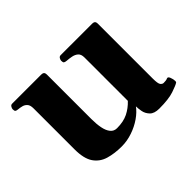

<svg xmlns="http://www.w3.org/2000/svg" viewBox="-106 -680 888 888"><g transform="rotate(-45 338.5 -235.5)"><path d="M257.8 13.2Q211.4 13.2 174.1 2.2Q136.7 -8.8 115.2 -40Q93.8 -71.3 93.8 -131.8V-399.9Q93.8 -420.9 85.2 -430.4Q76.7 -439.9 64.5 -443.1Q52.2 -446.3 40 -447.3Q29.8 -448.2 26.1 -451.4Q22.5 -454.6 22.5 -465.3Q22.5 -470.7 26.9 -478Q31.2 -485.4 39.1 -485.4H230Q248 -485.4 248 -467.8V-176.3Q248 -142.6 253.2 -116.9Q258.3 -91.3 270.3 -76.7Q282.2 -62 302.2 -62Q344.2 -62 373.5 -76.4Q402.8 -90.8 426.8 -116.2V-399.9Q426.8 -420.9 416 -430.4Q405.3 -439.9 389.2 -443.1Q373 -446.3 357.4 -447.3Q347.2 -448.2 343.5 -451.4Q339.8 -454.6 339.8 -465.3Q339.8 -470.7 344 -478Q348.1 -485.4 356.4 -485.4H563Q581.1 -485.4 581.1 -467.8V-108.4Q581.1 -74.2 587.9 -65.9Q594.7 -57.6 602.5 -57.6Q609.4 -57.6 616.2 -58.3Q623 -59.1 627.9 -61.5Q636.2 -65.4 641.6 -51.5Q647 -37.6 647 -26.4Q647 -19.5 644.5 -18.1Q633.8 -10.7 599.9 0.7Q565.9 12.2 504.4 12.2Q472.2 12.2 457.3 -3.2Q442.4 -18.6 438.7 -38.3Q435.1 -58.1 435.1 -71.8Q419.4 -49.8 391.4 -30.3Q363.3 -10.7 328.4 1.2Q293.5 13.2 257.8 13.2Z"/></g></svg>

Font: Gelasio
Style: Regular
Weight: 400
Designer: Eben Sorkin
Foundry: Eben Sorkin
Version: Version 1.008